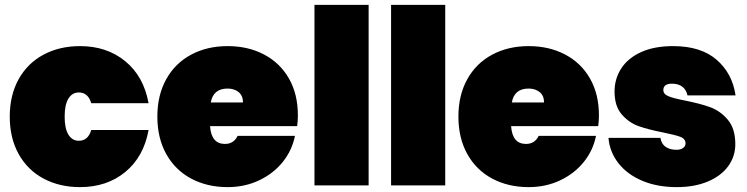

<svg xmlns="http://www.w3.org/2000/svg" viewBox="-20 -760 3060 787"><path d="M308 -571Q418 -571 493.5 -509Q569 -447 589 -337H354Q341 -381 303 -381Q276 -381 260.5 -356Q245 -331 245 -282Q245 -233 260.5 -208Q276 -183 303 -183Q341 -183 354 -227H589Q569 -117 493.5 -55Q418 7 308 7Q224 7 158.5 -28Q93 -63 56.5 -128.5Q20 -194 20 -282Q20 -370 56.5 -435.5Q93 -501 158.5 -536Q224 -571 308 -571Z M1198 -243H841Q846 -170 902 -170Q938 -170 954 -203H1189Q1177 -143 1138.5 -95.5Q1100 -48 1041.5 -20.5Q983 7 913 7Q829 7 763.5 -28Q698 -63 661.5 -128.5Q625 -194 625 -282Q625 -370 661.5 -435.5Q698 -501 763.5 -536Q829 -571 913 -571Q997 -571 1062.5 -536.5Q1128 -502 1164.5 -438Q1201 -374 1201 -287Q1201 -264 1198 -243ZM976 -340Q976 -368 958 -382.5Q940 -397 913 -397Q854 -397 844 -340Z M1491 -740V0H1269V-740Z M1805 -740V0H1583V-740Z M2432 -243H2075Q2080 -170 2136 -170Q2172 -170 2188 -203H2423Q2411 -143 2372.5 -95.5Q2334 -48 2275.5 -20.5Q2217 7 2147 7Q2063 7 1997.5 -28Q1932 -63 1895.5 -128.5Q1859 -194 1859 -282Q1859 -370 1895.5 -435.5Q1932 -501 1997.5 -536Q2063 -571 2147 -571Q2231 -571 2296.5 -536.5Q2362 -502 2398.5 -438Q2435 -374 2435 -287Q2435 -264 2432 -243ZM2210 -340Q2210 -368 2192 -382.5Q2174 -397 2147 -397Q2088 -397 2078 -340Z M2474 -195H2687Q2691 -170 2708.5 -158Q2726 -146 2753 -146Q2770 -146 2780 -153.5Q2790 -161 2790 -172Q2790 -191 2769 -199Q2748 -207 2698 -217Q2637 -229 2597.5 -243Q2558 -257 2528.5 -291Q2499 -325 2499 -385Q2499 -437 2526.5 -479.5Q2554 -522 2608 -546.5Q2662 -571 2739 -571Q2853 -571 2917.5 -515Q2982 -459 2995 -369H2798Q2793 -392 2777 -404.5Q2761 -417 2734 -417Q2717 -417 2708 -410.5Q2699 -404 2699 -391Q2699 -374 2720 -365.5Q2741 -357 2787 -348Q2848 -336 2890 -321Q2932 -306 2963 -269.5Q2994 -233 2994 -169Q2994 -119 2965 -79Q2936 -39 2881.5 -16Q2827 7 2754 7Q2674 7 2612.5 -19Q2551 -45 2515 -91Q2479 -137 2474 -195Z"/></svg>

Font: Poppins Black A&M
Style: Regular
Weight: 900
Designer: Ninad Kale (Devanagari), Jonny Pinhorn (Latin)
Foundry: Indian Type Foundry
Version: 4.004